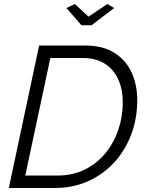

<svg xmlns="http://www.w3.org/2000/svg" viewBox="-20 -937 730 957"><path d="M175 -710H405Q493 -710 550.5 -673.5Q608 -637 636 -575.5Q664 -514 664 -438Q664 -344 633 -264Q602 -184 547 -125Q492 -66 417 -33Q342 0 254 0H24ZM267 -62Q342 -62 402 -91.5Q462 -121 504.5 -172.5Q547 -224 569.5 -289.5Q592 -355 592 -427Q592 -491 569.5 -541Q547 -591 502.5 -619.5Q458 -648 391 -648H231L106 -62ZM311 -897 353 -917 421 -854 515 -917 549 -897 436 -811H386Z"/></svg>

Font: Raleway
Style: Italic
Weight: 400
Italic angle: -12°
Designer: Matt McInerney, Pablo Impallari, Rodrigo Fuenzalida
Foundry: Matt McInerney, Pablo Impallari, Rodrigo Fuenzalida
Version: Version 4.026